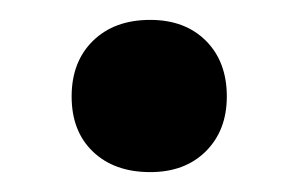

<svg xmlns="http://www.w3.org/2000/svg" viewBox="-20 -166 300 193"><path d="M131 7Q95 7 73.5 -13.5Q52 -34 52 -69Q52 -104 73.5 -125Q95 -146 131 -146Q166 -146 187 -125Q208 -104 208 -69Q208 -35 187 -14Q166 7 131 7Z"/></svg>

Font: EauTest
Style: Bold
Weight: 700
Designer: Christian Thalmann (Catharsis Fonts)
Version: Version 0.001;PS 000.001;hotconv 1.0.88;makeotf.lib2.5.64775